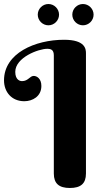

<svg xmlns="http://www.w3.org/2000/svg" viewBox="-20 -928 522 956"><path d="M408 -662C408 -683 406 -730 299 -730C155 -730 0 -663 0 -528C0 -470 38 -424 101 -424C142 -424 186 -448 186 -500C186 -537 163 -550 148 -550C128 -550 121 -524 89 -524C82 -524 56 -528 56 -570C56 -642 172 -685 215 -685C234 -685 248 -680 248 -652V-64C248 -14 274 8 328 8C382 8 408 -14 408 -64ZM168 -855C168 -826 192 -802 221 -802C250 -802 274 -826 274 -855C274 -884 250 -908 221 -908C192 -908 168 -884 168 -855ZM340 -855C340 -826 364 -802 393 -802C422 -802 446 -826 446 -855C446 -884 422 -908 393 -908C364 -908 340 -884 340 -855Z"/></svg>

Font: Berkshire Swash
Style: Regular
Weight: 700
Designer: Astigmatic (AOETI)
Foundry: Astigmatic (AOETI)
Version: Version 1.000